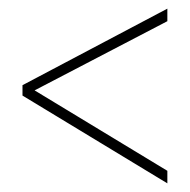

<svg xmlns="http://www.w3.org/2000/svg" viewBox="-20 -575 439 444"><path d="M367 -151V-180L60 -366L367 -526V-555L32 -378V-354Z"/></svg>

Font: Noto Sans Malayalam ExtraCondensed Thin
Style: Regular
Weight: 100
Width: 2
Designer: Jelle Bosma - Monotype Design Team
Foundry: Monotype Imaging Inc.
Version: Version 2.104